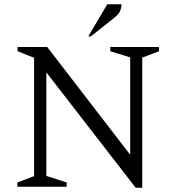

<svg xmlns="http://www.w3.org/2000/svg" viewBox="-20 -882 833 907"><path d="M62 0V-20L141 -50V-609L63 -640V-660H203L595 -151V-611L501 -640V-660H731V-640L652 -610V5H621L199 -540V-51L295 -20V0ZM397 -710 487 -862H554Q554 -847 548 -831.5Q542 -816 521 -799L409 -710Z"/></svg>

Font: Spectral SC Light
Style: Regular
Weight: 300
Designer: Jean-Baptiste Levee
Foundry: Production Type
Version: Version 2.001